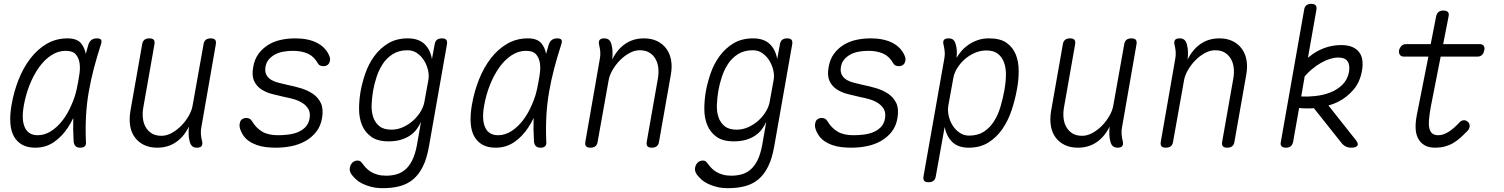

<svg xmlns="http://www.w3.org/2000/svg" viewBox="-20 -760 7840 1001"><path d="M164 10Q124 10 96.5 -5Q69 -20 53 -48Q37 -76 34 -117.5Q31 -159 40 -212Q52 -282 77 -345Q102 -408 139 -456Q176 -504 224.5 -532Q273 -560 332 -560Q379 -560 401 -536Q421 -513 427 -479Q434 -503 441 -528Q447 -545 458 -552.5Q469 -560 485 -560Q502 -560 507 -552.5Q512 -545 506 -528Q485 -463 469 -402Q453 -341 442.5 -280Q432 -219 428.5 -155.5Q425 -92 428 -21Q430 -6 422.5 2Q415 10 398.5 10Q382 10 374 2Q366 -6 364 -21Q360 -86 362 -145Q350 -119 334 -95Q304 -49 261.5 -19.5Q219 10 164 10ZM177 -55Q213 -55 246.5 -76.5Q280 -98 307 -133.5Q334 -169 353 -214Q371 -254 380 -296Q383 -313 387 -331L393 -367Q399 -401 395 -429.5Q391 -458 375 -476.5Q359 -495 322 -495Q283 -495 247.5 -472Q212 -449 183.5 -409Q155 -369 134.5 -317.5Q114 -266 104 -209Q91 -136 109.5 -95.5Q128 -55 177 -55Z M1007 10Q991 10 982 2Q973 -6 969 -22Q964 -41 963.5 -60Q963 -79 965 -100Q939 -47 897 -18.5Q855 10 800 10Q760 10 730.5 -4.5Q701 -19 682.5 -44.5Q664 -70 658.5 -105Q653 -140 660 -182L721 -528Q723 -544 732.5 -552Q742 -560 759 -560Q776 -560 782 -552Q788 -544 785 -528L727 -199Q722 -170 725 -143.5Q728 -117 740 -96.5Q752 -76 772 -64Q792 -52 822 -52Q849 -52 876 -67Q903 -82 925.5 -105Q948 -128 964 -156Q980 -184 984 -209L1041 -528Q1043 -544 1052.5 -552Q1062 -560 1079 -560Q1096 -560 1102 -552Q1108 -544 1105 -528L1030 -98Q1026 -79 1027.5 -59.5Q1029 -40 1034 -22Q1037 -6 1030.5 2Q1024 10 1007 10Z M1418 10Q1392 10 1366.5 7Q1341 4 1318.5 -4Q1296 -12 1276.5 -25.5Q1257 -39 1244 -61Q1237 -72 1232 -87.5Q1227 -103 1230 -116Q1232 -131 1241.5 -138Q1251 -145 1264 -145Q1273 -145 1280.5 -141.5Q1288 -138 1294 -128Q1315 -93 1346.5 -74Q1378 -55 1430 -55Q1453 -55 1480 -58Q1507 -61 1530.5 -70Q1554 -79 1571.5 -96.5Q1589 -114 1594 -142Q1599 -173 1587.5 -192Q1576 -211 1556 -223.5Q1536 -236 1511.5 -243Q1487 -250 1465 -254Q1433 -261 1400 -269.5Q1367 -278 1342 -294.5Q1317 -311 1304.5 -338.5Q1292 -366 1300 -410Q1307 -451 1327.5 -479Q1348 -507 1377.5 -525.5Q1407 -544 1443.5 -552Q1480 -560 1519 -560Q1586 -560 1631 -537.5Q1676 -515 1695 -473Q1699 -464 1700.5 -456.5Q1702 -449 1700 -443Q1698 -430 1689 -422.5Q1680 -415 1666 -415Q1658 -415 1650 -418Q1642 -421 1637 -430Q1617 -466 1584.5 -480.5Q1552 -495 1507 -495Q1481 -495 1456.5 -490.5Q1432 -486 1413 -475.5Q1394 -465 1381 -449.5Q1368 -434 1364 -411Q1360 -385 1369.5 -368.5Q1379 -352 1396 -342.5Q1413 -333 1434.5 -328Q1456 -323 1476 -318Q1511 -311 1547 -300.5Q1583 -290 1611 -271Q1639 -252 1653 -222Q1667 -192 1659 -145Q1652 -102 1628.5 -72.5Q1605 -43 1572 -24.5Q1539 -6 1499.5 2Q1460 10 1418 10Z M2175 -125Q2166 -105 2152 -86Q2138 -67 2117 -53Q2096 -39 2068.5 -31Q2041 -23 2006 -23Q1949 -23 1916 -46.5Q1883 -70 1867.5 -107.5Q1852 -145 1852 -191.5Q1852 -238 1860 -284Q1868 -329 1885 -378Q1902 -427 1931.5 -467.5Q1961 -508 2004 -534Q2047 -560 2106 -560Q2161 -560 2192 -531.5Q2223 -503 2232 -452L2246 -528Q2248 -544 2257.5 -552Q2267 -560 2284 -560Q2301 -560 2307 -552Q2313 -544 2310 -528L2217 0Q2206 65 2185 107.5Q2164 150 2134 175Q2104 200 2064.5 210.5Q2025 221 1976 221Q1943 221 1917 214.5Q1891 208 1870.5 198Q1850 188 1836 175Q1822 162 1813 150Q1807 141 1804.5 132Q1802 123 1804 114Q1805 107 1808.5 100Q1812 93 1817 88Q1822 83 1829 80Q1836 77 1844 77Q1851 77 1857 80Q1863 83 1869 92Q1877 103 1888 115Q1899 127 1914 136Q1929 145 1948.5 150.5Q1968 156 1993 156Q2021 156 2046.5 149Q2072 142 2093 124Q2114 106 2129 76Q2144 46 2153 0ZM2021 -84Q2052 -84 2081 -97Q2110 -110 2133.5 -131Q2157 -152 2173 -178.5Q2189 -205 2193 -231L2213 -341Q2218 -366 2211.5 -394Q2205 -422 2190.5 -445Q2176 -468 2154.5 -483Q2133 -498 2105 -498Q2060 -498 2028 -478Q1996 -458 1975.5 -426.5Q1955 -395 1943 -358Q1931 -321 1925 -286Q1919 -251 1917.5 -215Q1916 -179 1925.5 -150Q1935 -121 1957.5 -102.5Q1980 -84 2021 -84Z M2564 10Q2524 10 2496.5 -5Q2469 -20 2453 -48Q2437 -76 2434 -117.5Q2431 -159 2440 -212Q2452 -282 2477 -345Q2502 -408 2539 -456Q2576 -504 2624.5 -532Q2673 -560 2732 -560Q2779 -560 2801 -536Q2821 -513 2827 -479Q2834 -503 2841 -528Q2847 -545 2858 -552.5Q2869 -560 2885 -560Q2902 -560 2907 -552.5Q2912 -545 2906 -528Q2885 -463 2869 -402Q2853 -341 2842.5 -280Q2832 -219 2828.5 -155.5Q2825 -92 2828 -21Q2830 -6 2822.5 2Q2815 10 2798.5 10Q2782 10 2774 2Q2766 -6 2764 -21Q2760 -86 2762 -145Q2750 -119 2734 -95Q2704 -49 2661.5 -19.5Q2619 10 2564 10ZM2577 -55Q2613 -55 2646.5 -76.5Q2680 -98 2707 -133.5Q2734 -169 2753 -214Q2771 -254 2780 -296Q2783 -313 2787 -331L2793 -367Q2799 -401 2795 -429.5Q2791 -458 2775 -476.5Q2759 -495 2722 -495Q2683 -495 2647.5 -472Q2612 -449 2583.5 -409Q2555 -369 2534.5 -317.5Q2514 -266 2504 -209Q2491 -136 2509.5 -95.5Q2528 -55 2577 -55Z M3130 -560Q3146 -560 3155 -552Q3164 -544 3168 -528Q3173 -509 3173.5 -490Q3174 -471 3172 -450Q3198 -503 3240 -531.5Q3282 -560 3337 -560Q3377 -560 3406.5 -545.5Q3436 -531 3454.5 -505.5Q3473 -480 3479 -445Q3485 -410 3477 -368L3416 -22Q3414 -6 3404.5 2Q3395 10 3378 10Q3361 10 3355 2Q3349 -6 3352 -22L3410 -351Q3415 -380 3412 -406.5Q3409 -433 3397 -453.5Q3385 -474 3365 -486Q3345 -498 3315 -498Q3288 -498 3261 -483Q3234 -468 3211.5 -445Q3189 -422 3173 -394Q3157 -366 3153 -341L3096 -22Q3094 -6 3084.5 2Q3075 10 3058 10Q3041 10 3035 2Q3029 -6 3032 -22L3107 -452Q3111 -471 3109.5 -490.5Q3108 -510 3103 -528Q3100 -544 3106.5 -552Q3113 -560 3130 -560Z M3975 -125Q3966 -105 3952 -86Q3938 -67 3917 -53Q3896 -39 3868.5 -31Q3841 -23 3806 -23Q3749 -23 3716 -46.5Q3683 -70 3667.5 -107.5Q3652 -145 3652 -191.5Q3652 -238 3660 -284Q3668 -329 3685 -378Q3702 -427 3731.5 -467.5Q3761 -508 3804 -534Q3847 -560 3906 -560Q3961 -560 3992 -531.5Q4023 -503 4032 -452L4046 -528Q4048 -544 4057.5 -552Q4067 -560 4084 -560Q4101 -560 4107 -552Q4113 -544 4110 -528L4017 0Q4006 65 3985 107.5Q3964 150 3934 175Q3904 200 3864.5 210.5Q3825 221 3776 221Q3743 221 3717 214.5Q3691 208 3670.5 198Q3650 188 3636 175Q3622 162 3613 150Q3607 141 3604.5 132Q3602 123 3604 114Q3605 107 3608.5 100Q3612 93 3617 88Q3622 83 3629 80Q3636 77 3644 77Q3651 77 3657 80Q3663 83 3669 92Q3677 103 3688 115Q3699 127 3714 136Q3729 145 3748.5 150.5Q3768 156 3793 156Q3821 156 3846.5 149Q3872 142 3893 124Q3914 106 3929 76Q3944 46 3953 0ZM3821 -84Q3852 -84 3881 -97Q3910 -110 3933.5 -131Q3957 -152 3973 -178.5Q3989 -205 3993 -231L4013 -341Q4018 -366 4011.5 -394Q4005 -422 3990.5 -445Q3976 -468 3954.5 -483Q3933 -498 3905 -498Q3860 -498 3828 -478Q3796 -458 3775.5 -426.5Q3755 -395 3743 -358Q3731 -321 3725 -286Q3719 -251 3717.5 -215Q3716 -179 3725.5 -150Q3735 -121 3757.5 -102.5Q3780 -84 3821 -84Z M4418 10Q4392 10 4366.5 7Q4341 4 4318.5 -4Q4296 -12 4276.5 -25.5Q4257 -39 4244 -61Q4237 -72 4232 -87.5Q4227 -103 4230 -116Q4232 -131 4241.5 -138Q4251 -145 4264 -145Q4273 -145 4280.5 -141.5Q4288 -138 4294 -128Q4315 -93 4346.5 -74Q4378 -55 4430 -55Q4453 -55 4480 -58Q4507 -61 4530.5 -70Q4554 -79 4571.5 -96.5Q4589 -114 4594 -142Q4599 -173 4587.5 -192Q4576 -211 4556 -223.5Q4536 -236 4511.5 -243Q4487 -250 4465 -254Q4433 -261 4400 -269.5Q4367 -278 4342 -294.5Q4317 -311 4304.5 -338.5Q4292 -366 4300 -410Q4307 -451 4327.5 -479Q4348 -507 4377.5 -525.5Q4407 -544 4443.5 -552Q4480 -560 4519 -560Q4586 -560 4631 -537.5Q4676 -515 4695 -473Q4699 -464 4700.5 -456.5Q4702 -449 4700 -443Q4698 -430 4689 -422.5Q4680 -415 4666 -415Q4658 -415 4650 -418Q4642 -421 4637 -430Q4617 -466 4584.5 -480.5Q4552 -495 4507 -495Q4481 -495 4456.5 -490.5Q4432 -486 4413 -475.5Q4394 -465 4381 -449.5Q4368 -434 4364 -411Q4360 -385 4369.5 -368.5Q4379 -352 4396 -342.5Q4413 -333 4434.5 -328Q4456 -323 4476 -318Q4511 -311 4547 -300.5Q4583 -290 4611 -271Q4639 -252 4653 -222Q4667 -192 4659 -145Q4652 -102 4628.5 -72.5Q4605 -43 4572 -24.5Q4539 -6 4499.5 2Q4460 10 4418 10Z M4967 -458Q4977 -476 4992.5 -494Q5008 -512 5029 -526.5Q5050 -541 5076.5 -550.5Q5103 -560 5137 -560Q5195 -560 5228 -536.5Q5261 -513 5276 -475.5Q5291 -438 5291 -390.5Q5291 -343 5282 -295Q5272 -239 5254 -185Q5236 -131 5206 -87.5Q5176 -44 5133 -17Q5090 10 5031 10Q4976 10 4945.5 -19Q4915 -48 4905 -98L4859 158Q4857 174 4847.5 182Q4838 190 4821 190Q4804 190 4798 182Q4792 174 4795 158L4904 -459Q4907 -478 4905 -494Q4903 -510 4899 -528Q4895 -544 4901.5 -552Q4908 -560 4925 -560Q4942 -560 4950.5 -552Q4959 -544 4963 -528Q4968 -509 4968.5 -494Q4969 -479 4967 -458ZM5122 -497Q5091 -497 5061.5 -484Q5032 -471 5009 -450.5Q4986 -430 4970 -404Q4954 -378 4950 -352L4924 -209Q4920 -184 4926 -156.5Q4932 -129 4946.5 -106Q4961 -83 4983 -68Q5005 -53 5032 -53Q5078 -53 5109.5 -73.5Q5141 -94 5162.5 -128Q5184 -162 5196.5 -205Q5209 -248 5217 -292Q5224 -333 5224.5 -369.5Q5225 -406 5214.5 -434.5Q5204 -463 5182 -480Q5160 -497 5122 -497Z M5807 10Q5791 10 5782 2Q5773 -6 5769 -22Q5764 -41 5763.5 -60Q5763 -79 5765 -100Q5739 -47 5697 -18.5Q5655 10 5600 10Q5560 10 5530.5 -4.5Q5501 -19 5482.5 -44.5Q5464 -70 5458.5 -105Q5453 -140 5460 -182L5521 -528Q5523 -544 5532.5 -552Q5542 -560 5559 -560Q5576 -560 5582 -552Q5588 -544 5585 -528L5527 -199Q5522 -170 5525 -143.5Q5528 -117 5540 -96.5Q5552 -76 5572 -64Q5592 -52 5622 -52Q5649 -52 5676 -67Q5703 -82 5725.5 -105Q5748 -128 5764 -156Q5780 -184 5784 -209L5841 -528Q5843 -544 5852.5 -552Q5862 -560 5879 -560Q5896 -560 5902 -552Q5908 -544 5905 -528L5830 -98Q5826 -79 5827.5 -59.5Q5829 -40 5834 -22Q5837 -6 5830.5 2Q5824 10 5807 10Z M6130 -560Q6146 -560 6155 -552Q6164 -544 6168 -528Q6173 -509 6173.5 -490Q6174 -471 6172 -450Q6198 -503 6240 -531.5Q6282 -560 6337 -560Q6377 -560 6406.5 -545.5Q6436 -531 6454.5 -505.5Q6473 -480 6479 -445Q6485 -410 6477 -368L6416 -22Q6414 -6 6404.5 2Q6395 10 6378 10Q6361 10 6355 2Q6349 -6 6352 -22L6410 -351Q6415 -380 6412 -406.5Q6409 -433 6397 -453.5Q6385 -474 6365 -486Q6345 -498 6315 -498Q6288 -498 6261 -483Q6234 -468 6211.5 -445Q6189 -422 6173 -394Q6157 -366 6153 -341L6096 -22Q6094 -6 6084.5 2Q6075 10 6058 10Q6041 10 6035 2Q6029 -6 6032 -22L6107 -452Q6111 -471 6109.5 -490.5Q6108 -510 6103 -528Q6100 -544 6106.5 -552Q6113 -560 6130 -560Z M7046 -33Q7064 -12 7057 -1Q7050 10 7023 10Q7009 10 6997.5 4.5Q6986 -1 6977 -11L6830 -196Q6791 -193 6753 -197L6722 -22Q6719 -6 6710 2Q6701 10 6684 10Q6668 10 6661 2Q6654 -6 6658 -22L6779 -708Q6781 -724 6790.5 -732Q6800 -740 6816 -740Q6833 -740 6839.5 -732Q6846 -724 6843 -708L6799 -459Q6824 -480 6850 -494Q6908 -525 6973 -525Q7006 -525 7029 -515.5Q7052 -506 7065.5 -488.5Q7079 -471 7082.5 -447Q7086 -423 7081 -393Q7071 -333 7036.5 -292.5Q7002 -252 6954 -228Q6931 -217 6906 -210ZM6782 -362 6764 -257Q6798 -255 6833 -259Q6877 -263 6914.5 -277.5Q6952 -292 6978.5 -318Q7005 -344 7013 -384Q7019 -421 7005.5 -440.5Q6992 -460 6957 -460Q6937 -460 6914 -453Q6891 -446 6866.5 -432Q6842 -418 6816 -396Q6799 -381 6782 -362Z M7695 -530Q7709 -530 7715.5 -521Q7722 -512 7718 -498Q7716 -483 7707 -474Q7698 -465 7684 -465H7491L7440 -206Q7432 -163 7430 -134Q7428 -105 7433 -87.5Q7438 -70 7449.5 -62.5Q7461 -55 7478 -55Q7505 -55 7533.5 -73.5Q7562 -92 7587 -120Q7598 -132 7610 -133Q7622 -134 7631 -126Q7641 -119 7642 -105.5Q7643 -92 7633 -80Q7613 -59 7594 -42Q7575 -25 7555 -13.5Q7535 -2 7512 4Q7489 10 7462 10Q7429 10 7407.5 -2.5Q7386 -15 7374 -37Q7362 -59 7360.5 -89.5Q7359 -120 7366 -157L7427 -465H7299Q7285 -465 7278.5 -474Q7272 -483 7274 -498Q7278 -512 7287 -521Q7296 -530 7310 -530H7439L7467 -673Q7470 -689 7479 -697Q7488 -705 7505 -705Q7522 -705 7529 -697Q7536 -689 7532 -673L7504 -530Z"/></svg>

Font: Maple Mono ExtraLight
Style: Italic
Weight: 275
Italic angle: -10°
Monospace: yes
Designer: subframe7536
Version: Version 7.000